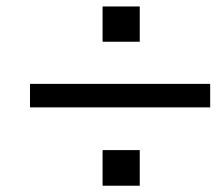

<svg xmlns="http://www.w3.org/2000/svg" viewBox="-20 -594 680 603"><path d="M302.2 -462.9V-573.7H418.9V-462.9ZM302.2 -10.7V-122.6H418.9V-10.7ZM74.2 -330.6H640.1V-256.8H74.2Z"/></svg>

Font: Oxygen Mono
Style: Regular
Weight: 400
Designer: Vernon Adams
Foundry: Vernon Adams
Version: Version 0.201; ttfautohint (v0.8) -r 50 -G 200 -x